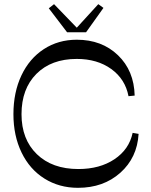

<svg xmlns="http://www.w3.org/2000/svg" viewBox="-20 -900 731 928"><path d="M356.9 7.8Q266.1 7.8 194.8 -36.9Q123.5 -81.5 84.2 -162.8Q44.9 -244.1 44.9 -348.1Q44.9 -453.6 83.5 -535.4Q122.1 -617.2 191.9 -662.6Q261.7 -708 351.1 -708Q472.2 -708 550 -633.3Q627.9 -558.6 630.9 -438L601.1 -435.1Q585.4 -517.6 517.8 -566.4Q450.2 -615.2 351.1 -615.2Q228 -615.2 156 -543Q84 -470.7 84 -348.1Q84 -226.6 158.2 -154.8Q232.4 -83 358.9 -83Q462.4 -83 533.2 -130.4Q604 -177.7 621.1 -257.8L649.9 -252.9Q643.1 -137.7 561.5 -64.9Q480 7.8 356.9 7.8ZM304.2 -744.1 215.8 -859.9 241.2 -879.9 351.1 -766.1 455.1 -879.9 480 -861.8 396 -744.1Z"/></svg>

Font: Ribes
Style: Regular
Weight: 400
Designer: Luigi Gorlero
Foundry: Collletttivo
Version: Version 2.100;Glyphs 3.2 (3217)